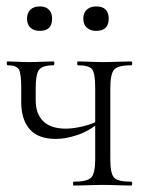

<svg xmlns="http://www.w3.org/2000/svg" viewBox="-20 -577 460 597"><path d="M276 -81V-305Q276 -349 266.5 -361.5Q257 -374 222 -374Q220 -374 220 -380Q220 -386 222 -386Q238 -386 259 -385Q280 -384 301 -384Q324 -384 347.5 -385Q371 -386 388 -386Q391 -386 391 -380Q391 -374 388 -374Q346 -374 334.5 -360Q323 -346 323 -303V-81Q323 -38 334.5 -25Q346 -12 388 -12Q391 -12 391 -6Q391 0 388 0Q370 0 347 -1Q324 -2 301 -2Q276 -2 252 -1Q228 0 209 0Q207 0 207 -6Q207 -12 209 -12Q251 -12 263.5 -25Q276 -38 276 -81ZM91 -303Q91 -293 91 -283Q91 -273 91 -265Q91 -223 114.5 -200Q138 -177 185 -177Q208 -177 239.5 -184.5Q271 -192 294 -207L296 -202Q259 -170 221.5 -157.5Q184 -145 154 -145Q99 -145 72.5 -175Q46 -205 46 -260V-305Q46 -349 38.5 -361.5Q31 -374 4 -374Q1 -374 1 -380Q1 -386 4 -386Q18 -386 35 -385Q52 -384 70 -384Q90 -384 110.5 -385Q131 -386 146 -386Q149 -386 149 -380Q149 -374 146 -374Q112 -374 101.5 -360Q91 -346 91 -303ZM104 -481Q85 -481 74.5 -491Q64 -501 64 -519Q64 -537 74.5 -547Q85 -557 104 -557Q122 -557 132 -547Q142 -537 142 -519Q142 -481 104 -481ZM279 -481Q261 -481 250 -491Q239 -501 239 -519Q239 -537 250 -547Q261 -557 279 -557Q318 -557 318 -519Q318 -481 279 -481Z"/></svg>

Font: Cormorant Garamond Light
Style: Regular
Weight: 300
Designer: Christian Thalmann (Catharsis Fonts)
Foundry: Catharsis Fonts
Version: Version 4.001